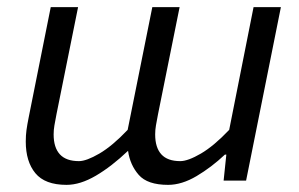

<svg xmlns="http://www.w3.org/2000/svg" viewBox="-20 -506 837 538"><path d="M166.4 12Q106.1 12 79.1 -20.7Q52.2 -53.4 52.2 -109.2Q52.2 -126.8 54.2 -141.5Q56.2 -156.2 60.2 -176.1L122.2 -486.1H198.8L138.3 -186Q134.6 -167.3 132.5 -154.7Q130.3 -142.1 130.3 -129.3Q130.3 -92.5 147.8 -73.5Q165.3 -54.5 201.3 -54.5Q222 -54.5 258.5 -75.7Q294.9 -97 337.7 -142.1L406.8 -486.1H483.3L422.8 -186Q419.2 -167.3 417 -154.7Q414.8 -142.1 414.8 -129.3Q414.8 -92.5 432.1 -73.5Q449.4 -54.5 485.1 -54.5Q506.6 -54.5 543 -75.7Q579.4 -97 622.2 -142.1L690.5 -486.1H767.1L669.6 0H606.6L614.2 -72.8H610.2Q572.4 -37.2 530.9 -12.6Q489.3 12 451 12Q393.2 12 368.8 -15.9Q344.4 -43.7 338.8 -83.4Q292.2 -39.2 248.5 -13.6Q204.7 12 166.4 12Z"/></svg>

Font: Source Sans Variable
Style: Italic
Weight: 200
Italic angle: -11°
Designer: Paul D. Hunt
Foundry: Adobe Systems Incorporated
Version: Version 3.006;hotconv 1.0.111;makeotfexe 2.5.65597